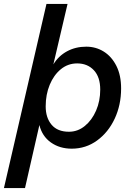

<svg xmlns="http://www.w3.org/2000/svg" viewBox="-46 -745 683 975"><path d="M-26 210 190 -725H297L225 -418Q251 -461 294.5 -484.5Q338 -508 392 -508Q441 -508 481 -483Q521 -458 545 -410.5Q569 -363 569 -296Q569 -212 536.5 -142.5Q504 -73 447 -31.5Q390 10 318 10Q257 10 212.5 -21.5Q168 -53 154 -110L81 210ZM304 -76Q349 -76 385 -105.5Q421 -135 442 -183.5Q463 -232 463 -290Q463 -354 430.5 -388.5Q398 -423 346 -423Q299 -423 263 -393.5Q227 -364 206.5 -314.5Q186 -265 186 -205Q186 -147 216 -111.5Q246 -76 304 -76Z"/></svg>

Font: Work Sans Medium
Style: Italic
Weight: 500
Italic angle: -13°
Designer: Wei Huang
Foundry: Wei Huang
Version: Version 2.012; ttfautohint (v1.8.3)